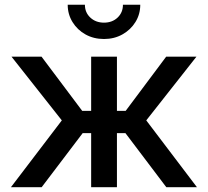

<svg xmlns="http://www.w3.org/2000/svg" viewBox="-20 -776 862 796"><path d="M25.4 0 236.3 -276.9 27.8 -541H152.3L320.8 -316.4H357.9V-541H464.8V-316.4H501L668.9 -541H794.4L586.4 -276.9L796.4 0H669.4L500 -224.1H464.8V0H357.9V-224.1H322.8L152.8 0ZM411.1 -614.3Q368.7 -614.3 334.7 -633.1Q300.8 -651.9 280.8 -684.3Q260.7 -716.8 260.7 -756.3H332Q332 -724.1 354.5 -703.1Q377 -682.1 411.1 -682.1Q445.3 -682.1 467.5 -703.1Q489.7 -724.1 489.7 -756.3H561.5Q561.5 -716.8 541.5 -684.6Q521.5 -652.3 487.5 -633.3Q453.6 -614.3 411.1 -614.3Z"/></svg>

Font: Inter 17pt Medium
Style: Regular
Weight: 500
Version: Version 4.001;git-66647c0bb